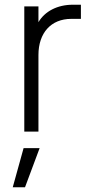

<svg xmlns="http://www.w3.org/2000/svg" viewBox="-20 -558 379 814"><path d="M83 0H143V-325C143 -418 196 -478 282 -478H323V-538H289C223 -538 170 -510 143 -464V-531H83ZM34 236H86L148 70H80Z"/></svg>

Font: Mluvka Light
Style: Regular
Weight: 300
Designer: Modified by Jiří Krblich, Original typeface by Gumpita Rahayu
Foundry: Gumpita Rahayu & Jiří Krblich
Version: Version 2.000;Glyphs 3.1.1 (3134)